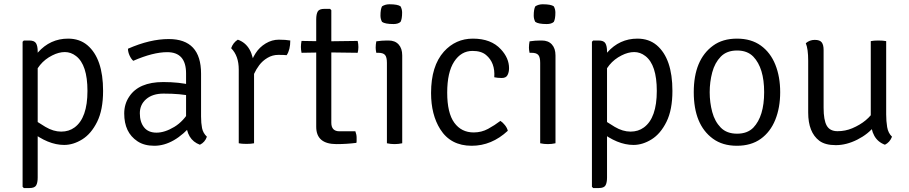

<svg xmlns="http://www.w3.org/2000/svg" viewBox="-20 -688 4364 922"><path d="M120.5 -493.5Q145.5 -493.5 153.2 -480Q161 -466.5 161 -441V164.5Q161 189 153.8 202Q146.5 215 121.5 215H94.5L88.5 209V-487.5L94.5 -493.5ZM288 8Q210.5 8 127 -58L131 -123.5Q159.5 -101.5 198 -78.8Q236.5 -56 273.8 -56Q311 -56 338 -76Q400 -121.5 400 -251.5Q400 -377 345 -419Q320.5 -438 291.5 -438Q262.5 -438 231 -422Q161 -387 137 -307.5L124 -377.5Q136 -407.5 162 -436Q221 -502.5 307 -502.5Q362 -502.5 399.5 -471Q475 -407 475 -251.5Q475 -160.5 446.5 -103Q418 -45.5 375 -18.8Q332 8 288 8Z M906.5 -94.5Q816 12 721 12Q672.5 12 640.2 -9.5Q608 -31 592.2 -64.2Q576.5 -97.5 576.5 -143Q576.5 -188.5 600.5 -224Q646.5 -294 764 -294Q841 -294 899 -279.5V-226.5Q848.5 -238.5 765 -238.5Q713 -238.5 682.2 -212.2Q651.5 -186 651.5 -144Q651.5 -102 671.8 -76.5Q692 -51 731.5 -51Q771 -51 816.8 -78.5Q862.5 -106 894 -162ZM790.5 -500.5Q945.5 -500.5 945.5 -334.5V-128.5Q945.5 -97 950.2 -73Q955 -49 973.5 -31.5Q964.5 -5 940 7Q875 -17 873.5 -103.5V-335.5Q873.5 -437.5 783 -437.5Q715 -437.5 620 -396Q610 -404.5 602.2 -421.5Q594.5 -438.5 594.5 -454Q700 -500.5 790.5 -500.5Z M1374 -493.5Q1374 -448.5 1356.5 -423Q1344.5 -424.5 1316.5 -424.5Q1288.5 -424.5 1264.5 -410.2Q1240.5 -396 1224.5 -374.5Q1196 -336.5 1184.5 -287L1171 -303.5Q1171 -375.5 1207.5 -432.5Q1226 -461.5 1256 -479.5Q1286 -497.5 1318.8 -497.5Q1351.5 -497.5 1374 -493.5ZM1126.5 -354Q1126.5 -420 1090 -456.5Q1099.5 -483.5 1122 -497.5Q1195.5 -471.5 1200 -361.5V0Q1186 3 1163.2 3Q1140.5 3 1126.5 0Z M1686.5 -57.5Q1692.5 -41.5 1692.5 -27.5V-9.5Q1692.5 -5.5 1691.5 -2Q1644.5 4 1596 4Q1498.5 4 1498.5 -79V-595Q1498.5 -620 1505.8 -632.8Q1513 -645.5 1538 -645.5H1565L1571 -639V-98.5Q1571 -57.5 1610.5 -57.5ZM1697.5 -491.5Q1701 -477 1701 -462Q1701 -447 1697.5 -434.5L1546.5 -436.5L1428 -434.5Q1425 -449 1425 -462.5Q1425 -476 1428 -491.5L1546 -489.5Z M1911.5 0Q1874.5 8 1838 0V-386Q1838 -413.5 1829 -424Q1820 -434.5 1796.5 -434.5H1787Q1784 -449 1784 -459Q1784 -473.5 1787 -489.5Q1814 -493.5 1837.5 -493.5H1846Q1877 -493.5 1894.2 -474.5Q1911.5 -455.5 1911.5 -422ZM1814.5 -583Q1807 -597 1807 -613Q1807 -643.5 1814.5 -657.5Q1830 -667.5 1850 -667.5Q1890 -667.5 1903.5 -657.5Q1911 -643.5 1911 -627.5Q1911 -597 1903.5 -583Q1892 -572.5 1869.5 -572.5Q1829 -572.5 1814.5 -583Z M2418.5 -60Q2341 12 2245 12Q2144 12 2094 -67.5Q2050 -137.5 2050 -241.5Q2050 -371 2111.5 -440Q2168 -502.5 2251 -502.5Q2338.5 -502.5 2385.5 -451Q2424.5 -409 2424.5 -360.5Q2424.5 -341.5 2417.2 -327.5Q2410 -313.5 2389.8 -313.5Q2369.5 -313.5 2353.5 -317Q2358.5 -387 2314 -424Q2291 -443.5 2249 -443.5Q2194.5 -443.5 2161 -392.2Q2127.5 -341 2127.5 -243.2Q2127.5 -145.5 2161.5 -98.8Q2195.5 -52 2255 -52Q2292 -52 2323.8 -69.2Q2355.5 -86.5 2383 -107.5Q2394 -100.5 2404.8 -87Q2415.5 -73.5 2418.5 -60Z M2647.5 0Q2610.5 8 2574 0V-386Q2574 -413.5 2565 -424Q2556 -434.5 2532.5 -434.5H2523Q2520 -449 2520 -459Q2520 -473.5 2523 -489.5Q2550 -493.5 2573.5 -493.5H2582Q2613 -493.5 2630.2 -474.5Q2647.5 -455.5 2647.5 -422ZM2550.5 -583Q2543 -597 2543 -613Q2543 -643.5 2550.5 -657.5Q2566 -667.5 2586 -667.5Q2626 -667.5 2639.5 -657.5Q2647 -643.5 2647 -627.5Q2647 -597 2639.5 -583Q2628 -572.5 2605.5 -572.5Q2565 -572.5 2550.5 -583Z M2854.5 -493.5Q2879.5 -493.5 2887.2 -480Q2895 -466.5 2895 -441V164.5Q2895 189 2887.8 202Q2880.5 215 2855.5 215H2828.5L2822.5 209V-487.5L2828.5 -493.5ZM3022 8Q2944.5 8 2861 -58L2865 -123.5Q2893.5 -101.5 2932 -78.8Q2970.5 -56 3007.8 -56Q3045 -56 3072 -76Q3134 -121.5 3134 -251.5Q3134 -377 3079 -419Q3054.5 -438 3025.5 -438Q2996.5 -438 2965 -422Q2895 -387 2871 -307.5L2858 -377.5Q2870 -407.5 2896 -436Q2955 -502.5 3041 -502.5Q3096 -502.5 3133.5 -471Q3209 -407 3209 -251.5Q3209 -160.5 3180.5 -103Q3152 -45.5 3109 -18.8Q3066 8 3022 8Z M3518.5 12Q3450 12 3403.5 -22Q3311.5 -89 3311.5 -245.5Q3311.5 -401.5 3404.5 -469Q3450.5 -502.5 3519 -502.5Q3587.5 -502.5 3633.8 -469Q3680 -435.5 3703.2 -377.5Q3726.5 -319.5 3726.5 -245.2Q3726.5 -171 3703 -112.8Q3679.5 -54.5 3633.2 -21.2Q3587 12 3518.5 12ZM3519.5 -46Q3569 -46 3597.5 -75Q3649.5 -129.5 3649.5 -245.5Q3649.5 -361.5 3597.5 -416Q3569 -445.5 3519.5 -445.5Q3470 -445.5 3441.2 -416Q3412.5 -386.5 3400.2 -340.5Q3388 -294.5 3388 -245.2Q3388 -196 3400.2 -150.2Q3412.5 -104.5 3441.2 -75.2Q3470 -46 3519.5 -46Z M4235.5 -490.5V-138.5Q4235.5 -106.5 4240.2 -77.8Q4245 -49 4263.5 -31.5Q4253 -4.5 4229.5 7Q4161.5 -18 4161.5 -114.5V-490.5Q4175.5 -493.5 4198 -493.5Q4220.5 -493.5 4235.5 -490.5ZM3849.5 -480.5Q3868 -496.5 3892.5 -496.5Q3917 -496.5 3926 -484.5Q3935 -472.5 3935 -448V-170.5Q3935 -111.5 3950 -84.8Q3965 -58 4002 -58Q4039 -58 4072.5 -72Q4148 -104 4181.5 -163V-85Q4149.5 -44 4097 -17.5Q4044.5 9 3993.5 9Q3942.5 9 3914.5 -12Q3861 -52.5 3861 -147.5V-396Q3861 -453.5 3849.5 -480.5Z"/></svg>

Font: Signika-CLs Light
Style: CLs-Regular
Weight: 300
Version: Version 2.003;gftools[0.9.32]